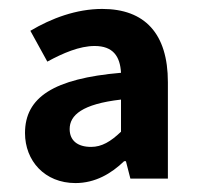

<svg xmlns="http://www.w3.org/2000/svg" viewBox="-20 -832 443 430"><path d="M149 -422C193 -422 229 -443 258 -471H262L272 -432H356V-648C356 -757 304 -812 209 -812C151 -812 95 -791 48 -763L86 -694C121 -713 158 -729 192 -729C233 -729 249 -706 251 -669C100 -656 36 -614 36 -534C36 -472 80 -422 149 -422ZM184 -503C154 -503 136 -517 136 -543C136 -574 164 -599 251 -609V-537C228 -515 208 -503 184 -503Z"/></svg>

Font: Noto Sans Mono CJK TC
Style: Bold
Weight: 700
Designer: Ryoko NISHIZUKA 西塚涼子 (kana, bopomofo & ideographs); Paul D. Hunt (Latin, Greek & Cyrillic); Sandoll Communications 산돌커뮤니
Foundry: Adobe
Version: Version 2.004;hotconv 1.0.118;makeotfexe 2.5.65603